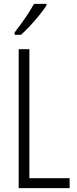

<svg xmlns="http://www.w3.org/2000/svg" viewBox="-20 -967 396 987"><path d="M76 0V-714H131V-51H338V0ZM219 -939Q204 -916 181 -887.5Q158 -859 133 -832.5Q108 -806 88 -788H55V-800Q86 -840 110 -875Q134 -910 155 -947H219Z"/></svg>

Font: Noto Sans Sinhala ExtraCondensed Light
Style: Regular
Weight: 300
Width: 2
Designer: Jelle Bosma - Monotype Design Team
Foundry: Monotype Imaging Inc.
Version: Version 2.006; ttfautohint (v1.8.4.7-5d5b)